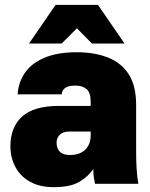

<svg xmlns="http://www.w3.org/2000/svg" viewBox="-20 -760 620 794"><path d="M202 14Q145 14 105 -8Q65 -30 44 -69Q23 -108 23 -155Q23 -234 71.5 -278Q120 -322 223 -322H355V-340Q355 -377 338 -391.5Q321 -406 292 -406Q264 -406 250.5 -397Q237 -388 235 -370H53Q56 -420 83.5 -459.5Q111 -499 164.5 -521.5Q218 -544 297 -544Q370 -544 425.5 -522.5Q481 -501 512 -453.5Q543 -406 543 -325V-135Q543 -93 545 -61.5Q547 -30 552 0H373Q370 -14 368 -27Q366 -40 366 -61Q345 -30 308 -8Q271 14 202 14ZM270 -119Q296 -119 315 -128.5Q334 -138 344.5 -156.5Q355 -175 355 -200V-216H267Q241 -216 227.5 -203Q214 -190 214 -170Q214 -146 227.5 -132.5Q241 -119 270 -119ZM100 -580 210 -740H385L495 -580H360L298 -643L235 -580Z"/></svg>

Font: Golos Text ExtraBold
Style: Regular
Weight: 800
Designer: A.Korolkova, Vitaly Kuzmin
Foundry: ParaType Ltd
Version: Version 2.004